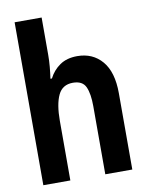

<svg xmlns="http://www.w3.org/2000/svg" viewBox="-85 -821 671 882"><g transform="rotate(-10 250.0 -380.0)"><path d="M45 0V-760H171V-586Q171 -559 168.5 -531Q166 -503 162 -476H169Q187 -512 219.5 -534.5Q252 -557 301 -557Q373 -557 416.5 -506Q460 -455 460 -356V0H334V-318Q334 -376 319.5 -408Q305 -440 260 -440Q211 -440 191 -397.5Q171 -355 171 -278V0Z"/></g></svg>

Font: Noto Sans Mono ExtraCondensed
Style: Bold
Weight: 700
Width: 2
Designer: Monotype Design Team
Foundry: Monotype Imaging Inc.
Version: Version 2.014